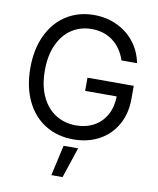

<svg xmlns="http://www.w3.org/2000/svg" viewBox="-100 -795 910 1106"><g transform="rotate(10 354.5 -241.5)"><path d="M360.4 -634.8Q296.9 -634.8 245.8 -602.1Q194.8 -569.3 165.3 -505.9Q135.7 -442.4 135.7 -353.5Q135.7 -264.6 165.5 -201.2Q195.3 -137.7 247.6 -105Q299.8 -72.3 366.2 -72.3Q425.8 -72.3 471.4 -97.4Q517.1 -122.6 542.7 -169.2Q568.4 -215.8 569.3 -277.3H384.8V-354.5H655.3V-278.3Q655.3 -191.9 618.2 -126.5Q581.1 -61 515.4 -25.6Q449.7 9.8 366.2 9.8Q272.5 9.8 200.9 -34.4Q129.4 -78.6 90.1 -160.9Q50.8 -243.2 50.8 -353.5Q50.8 -463.4 90.1 -545.7Q129.4 -627.9 199.7 -672.4Q270 -716.8 360.4 -716.8Q434.1 -716.8 495.6 -687.7Q557.1 -658.7 597.7 -606.4Q638.2 -554.2 651.4 -486.3H560.5Q537.1 -556.2 485.6 -595.5Q434.1 -634.8 360.4 -634.8ZM317.4 55.7H402.3L342.8 234.4H277.3Z"/></g></svg>

Font: Pretendard
Style: Regular
Weight: 400
Designer: Base glyphs from Inter by Rasmus Andersson; Hangeul glyphs from Noto Sans CJK(Source Han Sans) by Jang Soo-young and Kan
Foundry: Kil Hyung-jin
Version: Version 1.309